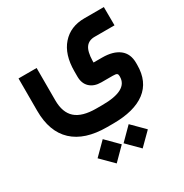

<svg xmlns="http://www.w3.org/2000/svg" viewBox="-189 -550 1082 1130"><g transform="rotate(-30 352.0 14.5)"><path d="M374 349.1 456.1 266.6 538.6 349.1Q535.6 352.1 532.7 355.5Q526.4 361.8 498.5 389.4Q470.7 417 456.1 431.6ZM197.3 349.1 279.8 266.6 361.8 349.1 279.8 431.6ZM335 -162.1Q335 -276.4 390.9 -339.8Q446.8 -403.3 542 -403.3H654.8H674.3V-383.8L674.8 -298.3V-278.8H655.3H539.6Q500 -278.8 480 -251.7Q460 -224.6 458.5 -162.1V-150.9H517.1Q591.3 -150.9 632.8 -118.7Q674.3 -86.4 674.3 -23.9V-9.8Q674.3 103.5 598.4 160.9Q522.5 218.3 378.4 218.3H337.4Q187 218.3 108.2 144.8Q29.3 71.3 29.3 -70.8V-271V-290.5H48.8H132.8H152.3V-271V-70.8Q152.3 12.2 197 52Q241.7 91.8 337.4 91.8H378.4Q551.3 91.8 551.3 -1V-6.8Q551.3 -17.6 545.2 -22.2Q539.1 -26.9 517.1 -26.9H439.9Q391.6 -26.9 363.3 -53.2Q335 -79.6 335 -127Z"/></g></svg>

Font: Shabnam FD
Style: Bold-FD
Weight: 700
Foundry: DejaVu fonts team - Redesigned by Saber Rastikerdar - Based on Vazir font
Version: Version 5.0.1